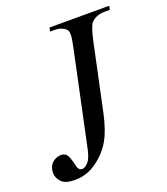

<svg xmlns="http://www.w3.org/2000/svg" viewBox="-128 -751 743 855"><g transform="rotate(-20 244.0 -323.5)"><path d="M202 -644 206 -662H489L485 -644H461Q421 -644 397 -620Q383 -604 370 -545L301 -221Q285 -146 259 -100Q233 -54 185.5 -19.5Q138 15 81 15Q35 15 17 -5Q-1 -25 -1 -47Q-1 -53 0 -60Q4 -83 19 -96Q38 -111 59 -111Q75 -111 85 -100.5Q95 -90 105 -46Q110 -20 128 -20Q141 -20 156 -36Q171 -52 180 -93L276 -545Q284 -582 284 -600Q284 -607 283 -611Q282 -624 268 -632Q249 -644 226 -644Z"/></g></svg>

Font: New Athena Unicode
Style: Italic
Weight: 400
Designer: J. Rusten 1997; rev. by R. Hancock 2001, 2002, rev. by D. Mastronarde 2002-2019
Foundry: Society for Classical Studies (formerly American Philological Association)
Version: Version 5.008